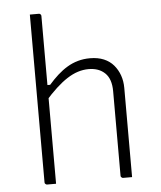

<svg xmlns="http://www.w3.org/2000/svg" viewBox="-53 -796 706 843"><g transform="rotate(-5 300.0 -375.0)"><path d="M121 0Q118 0 115.5 -1.5Q113 -3 111.5 -5Q110 -7 110 -11Q110 -91 110 -170.5Q110 -250 110 -330.5Q110 -411 110 -491Q110 -571 110 -650Q110 -686 110 -712Q110 -738 110 -750Q117 -750 123.5 -750Q130 -750 136.5 -750Q143 -750 149 -750Q153 -750 155 -748.5Q157 -747 158.5 -745Q160 -743 160 -739Q160 -647 160 -554.5Q160 -462 160 -369.5Q160 -277 160 -184.5Q160 -92 160 0Q154 0 147.5 0Q141 0 134.5 0Q128 0 121 0ZM147 -363V-435H172Q192 -458 212.5 -476.5Q233 -495 255.5 -508.5Q278 -522 303 -529Q328 -536 356 -536Q391 -536 417 -525Q443 -514 460 -494Q477 -474 486 -448.5Q495 -423 495 -393Q495 -345 495 -297Q495 -249 495 -201.5Q495 -154 495 -106Q495 -79 495 -52.5Q495 -26 495 0Q485 0 475.5 0Q466 0 456 0Q453 0 450.5 -1.5Q448 -3 446.5 -5Q445 -7 445 -11Q445 -73 445 -135Q445 -197 445 -259Q445 -321 445 -383Q445 -437 418 -463Q391 -489 346 -489Q322 -489 298.5 -481.5Q275 -474 251 -458.5Q227 -443 201.5 -419.5Q176 -396 147 -363Z"/></g></svg>

Font: Recursive Sans Linear Light
Style: Regular
Weight: 300
Version: Version 1.085